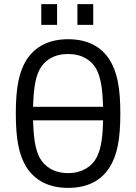

<svg xmlns="http://www.w3.org/2000/svg" viewBox="-20 -903 664 935"><path d="M312 12C405 12 472 -23 513 -87C551 -147 566 -225 566 -350C566 -475 551 -553 513 -613C472 -677 405 -712 312 -712C219 -712 152 -677 110 -613C72 -553 57 -475 57 -350C57 -225 72 -147 110 -87C152 -23 219 12 312 12ZM312 -60C242 -60 197 -92 173 -135C149 -180 143 -248 141 -317H482C481 -252 475 -181 450 -135C427 -92 380 -60 312 -60ZM482 -383H141C143 -452 149 -520 173 -565C197 -609 242 -640 312 -640C380 -640 427 -609 450 -565C474 -520 480 -452 482 -383ZM357 -782H434V-883H357ZM181 -782H258V-883H181Z"/></svg>

Font: Finlandica
Style: Regular
Weight: 400
Designer: Niklas Ekholm, Juho Hiilivirta, Jaakko Suomalainen
Foundry: Helsinki Type Studio
Version: Version 2.000;Glyphs 3.2 (3202)